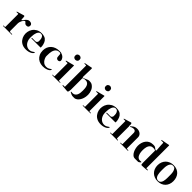

<svg xmlns="http://www.w3.org/2000/svg" viewBox="511 -2731 4661 4661"><g transform="rotate(45 2841.5 -401.0)"><path d="M344 -20Q346 -16 347 -11.5Q348 -7 341 -7H48Q40 -7 40 -15Q40 -23 49.5 -23.5Q59 -24 70 -23Q81 -22 90.5 -23Q100 -24 100 -33V-467Q100 -477 89 -477.5Q78 -478 64.5 -477Q51 -476 40.5 -476Q30 -476 32 -484Q34 -488 36 -489Q37 -492 42 -494L219 -547Q224 -549 231.5 -547.5Q239 -546 242 -541Q245 -536 246.5 -522Q248 -508 249 -490.5Q250 -473 250.5 -457Q251 -441 253 -434Q254 -429 254.5 -428Q255 -427 260 -426Q270 -425 283 -444Q296 -463 314.5 -486Q333 -509 358.5 -528.5Q384 -548 419 -548Q435 -548 451 -544.5Q467 -541 479.5 -533Q492 -525 499.5 -512Q507 -499 507 -480Q507 -413 440 -413Q426 -413 415 -415Q404 -417 393 -425Q390 -428 383.5 -434.5Q377 -441 370 -448.5Q363 -456 357.5 -462Q352 -468 350 -468Q342 -470 335 -467Q320 -462 305 -443Q290 -424 278.5 -400Q267 -376 260 -352Q253 -328 253 -313V-44Q253 -39 260 -31Q267 -23 272 -23H340L344 -20Z M919 -345Q920 -346 920 -349Q920 -372 921 -393.5Q922 -415 917 -438Q909 -476 888 -501.5Q867 -527 825 -527Q792 -527 770 -503Q749 -482 737.5 -452.5Q726 -423 720.5 -391Q715 -359 714 -327Q713 -295 713 -267Q713 -226 725.5 -187Q738 -148 762 -116Q781 -91 806.5 -74Q832 -57 860.5 -50Q889 -43 919.5 -46Q950 -49 978 -64Q992 -72 1004 -81Q1016 -90 1030 -98Q1038 -103 1042 -103.5Q1046 -104 1045 -91Q1044 -81 1036.5 -70.5Q1029 -60 1022 -53Q996 -29 958 -14.5Q920 0 878 4.5Q836 9 795 4.5Q754 0 722 -13Q658 -39 619.5 -88.5Q581 -138 567 -197.5Q553 -257 563.5 -319Q574 -381 608 -431.5Q642 -482 699.5 -514.5Q757 -547 837 -547Q889 -547 934.5 -530.5Q980 -514 1012 -471Q1024 -455 1034 -432Q1044 -409 1050.5 -384Q1057 -359 1060.5 -334Q1064 -309 1062 -290Q1061 -285 1059.5 -282.5Q1058 -280 1052 -280H753Q747 -280 743.5 -283Q740 -286 740 -290Q740 -294 743.5 -297Q747 -300 756 -300H860Q884 -300 897 -312Q910 -324 919 -345Z M1627 -104Q1627 -85 1622 -72.5Q1617 -60 1603 -48Q1591 -37 1575.5 -29Q1560 -21 1543 -15Q1526 -9 1508.5 -4.5Q1491 0 1476 2Q1407 12 1346.5 -2Q1286 -16 1241.5 -51.5Q1197 -87 1171.5 -142.5Q1146 -198 1146 -270Q1146 -333 1168 -384.5Q1190 -436 1229 -472Q1268 -508 1321 -527.5Q1374 -547 1436 -547Q1439 -547 1448 -547Q1457 -547 1466.5 -547Q1476 -547 1484 -547Q1492 -547 1493 -547Q1505 -542 1517.5 -537.5Q1530 -533 1542 -528Q1560 -521 1576.5 -508.5Q1593 -496 1605.5 -479.5Q1618 -463 1626 -444Q1634 -425 1634 -406Q1634 -388 1623.5 -376.5Q1613 -365 1598 -360.5Q1583 -356 1566.5 -358.5Q1550 -361 1538 -370Q1519 -384 1515 -405.5Q1511 -427 1510.5 -450Q1510 -473 1507.5 -493.5Q1505 -514 1488 -526Q1487 -527 1483 -527Q1454 -527 1430.5 -524.5Q1407 -522 1382 -504Q1356 -485 1341 -457.5Q1326 -430 1318 -399Q1310 -368 1308 -335.5Q1306 -303 1306 -274Q1306 -260 1305.5 -247Q1305 -234 1306 -220Q1307 -207 1314.5 -186.5Q1322 -166 1328 -154Q1351 -105 1390.5 -75.5Q1430 -46 1486 -46Q1506 -46 1525 -50Q1544 -54 1561 -63Q1578 -71 1593 -82.5Q1608 -94 1623 -105Q1625 -107 1627 -104Z M1791 -740Q1791 -777 1814 -796Q1837 -815 1865 -815Q1893 -815 1916 -796Q1939 -777 1939 -740Q1939 -703 1916 -684.5Q1893 -666 1865 -666Q1837 -666 1814 -684.5Q1791 -703 1791 -740ZM1729 -10Q1724 -13 1728.5 -18Q1733 -23 1737 -23H1782Q1792 -23 1792 -33V-467Q1792 -477 1782 -477H1725Q1723 -479 1719.5 -485.5Q1716 -492 1721 -494L1929 -548Q1942 -551 1942 -538V-33Q1942 -26 1950 -25Q1958 -24 1968.5 -24Q1979 -24 1989 -23.5Q1999 -23 2003 -17Q2006 -12 2001 -9Q1999 -8 1979 -7.5Q1959 -7 1929.5 -6.5Q1900 -6 1865.5 -6Q1831 -6 1801.5 -6Q1772 -6 1751.5 -7Q1731 -8 1729 -9Z M2084 -14Q2085 -16 2087 -19.5Q2089 -23 2092 -23H2140Q2150 -23 2150 -33V-747Q2150 -756 2139.5 -757Q2129 -758 2116.5 -757Q2104 -756 2093.5 -756.5Q2083 -757 2083 -765Q2083 -773 2091 -775L2282 -813Q2284 -813 2287.5 -813Q2291 -813 2292 -812Q2295 -810 2296.5 -801.5Q2298 -793 2298 -783Q2298 -773 2297.5 -763.5Q2297 -754 2297 -750Q2297 -687 2293.5 -625Q2290 -563 2290 -500Q2290 -494 2292.5 -492.5Q2295 -491 2300 -491Q2316 -491 2336 -499.5Q2356 -508 2378.5 -518.5Q2401 -529 2425 -538Q2449 -547 2473 -547Q2498 -547 2523.5 -542Q2549 -537 2570 -523Q2628 -485 2656.5 -421Q2685 -357 2686 -285.5Q2687 -214 2662.5 -146Q2638 -78 2591 -33Q2585 -27 2574.5 -20Q2564 -13 2552.5 -7Q2541 -1 2529.5 3Q2518 7 2510 7Q2484 7 2458 7Q2432 7 2407 -2Q2403 -3 2394 -7.5Q2385 -12 2374.5 -16.5Q2364 -21 2355.5 -25.5Q2347 -30 2345 -32Q2338 -38 2339 -44.5Q2340 -51 2351 -50Q2359 -50 2367.5 -48Q2376 -46 2385 -46Q2432 -46 2459.5 -67.5Q2487 -89 2501.5 -122Q2516 -155 2520 -194.5Q2524 -234 2524 -270Q2524 -304 2520.5 -343.5Q2517 -383 2504 -416.5Q2491 -450 2464.5 -472Q2438 -494 2393 -494Q2387 -494 2372 -493Q2357 -492 2341.5 -489.5Q2326 -487 2314.5 -481.5Q2303 -476 2303 -467V-73Q2303 -68 2301.5 -63.5Q2300 -59 2300 -54Q2300 -34 2295 -16.5Q2290 1 2272 12Q2271 13 2268 13Q2240 11 2212 8Q2184 5 2156 3Q2150 3 2140 2Q2130 1 2119.5 0Q2109 -1 2099.5 -2.5Q2090 -4 2086 -6Q2080 -8 2084 -14Z M2838 -740Q2838 -777 2861 -796Q2884 -815 2912 -815Q2940 -815 2963 -796Q2986 -777 2986 -740Q2986 -703 2963 -684.5Q2940 -666 2912 -666Q2884 -666 2861 -684.5Q2838 -703 2838 -740ZM2776 -10Q2771 -13 2775.5 -18Q2780 -23 2784 -23H2829Q2839 -23 2839 -33V-467Q2839 -477 2829 -477H2772Q2770 -479 2766.5 -485.5Q2763 -492 2768 -494L2976 -548Q2989 -551 2989 -538V-33Q2989 -26 2997 -25Q3005 -24 3015.5 -24Q3026 -24 3036 -23.5Q3046 -23 3050 -17Q3053 -12 3048 -9Q3046 -8 3026 -7.5Q3006 -7 2976.5 -6.5Q2947 -6 2912.5 -6Q2878 -6 2848.5 -6Q2819 -6 2798.5 -7Q2778 -8 2776 -9Z M3489 -345Q3490 -346 3490 -349Q3490 -372 3491 -393.5Q3492 -415 3487 -438Q3479 -476 3458 -501.5Q3437 -527 3395 -527Q3362 -527 3340 -503Q3319 -482 3307.5 -452.5Q3296 -423 3290.5 -391Q3285 -359 3284 -327Q3283 -295 3283 -267Q3283 -226 3295.5 -187Q3308 -148 3332 -116Q3351 -91 3376.5 -74Q3402 -57 3430.5 -50Q3459 -43 3489.5 -46Q3520 -49 3548 -64Q3562 -72 3574 -81Q3586 -90 3600 -98Q3608 -103 3612 -103.5Q3616 -104 3615 -91Q3614 -81 3606.5 -70.5Q3599 -60 3592 -53Q3566 -29 3528 -14.5Q3490 0 3448 4.5Q3406 9 3365 4.5Q3324 0 3292 -13Q3228 -39 3189.5 -88.5Q3151 -138 3137 -197.5Q3123 -257 3133.5 -319Q3144 -381 3178 -431.5Q3212 -482 3269.5 -514.5Q3327 -547 3407 -547Q3459 -547 3504.5 -530.5Q3550 -514 3582 -471Q3594 -455 3604 -432Q3614 -409 3620.5 -384Q3627 -359 3630.5 -334Q3634 -309 3632 -290Q3631 -285 3629.5 -282.5Q3628 -280 3622 -280H3323Q3317 -280 3313.5 -283Q3310 -286 3310 -290Q3310 -294 3313.5 -297Q3317 -300 3326 -300H3430Q3454 -300 3467 -312Q3480 -324 3489 -345Z M3932 -30Q3937 -28 3945.5 -26.5Q3954 -25 3962.5 -23.5Q3971 -22 3977 -20Q3983 -18 3983 -14Q3983 -7 3977 -7H3724Q3716 -7 3716 -15Q3716 -23 3725.5 -23.5Q3735 -24 3746 -23Q3757 -22 3766.5 -23Q3776 -24 3776 -33V-467Q3776 -477 3766 -477H3712Q3708 -477 3708 -479.5Q3708 -482 3708 -484Q3710 -488 3712 -489Q3713 -492 3718 -494L3895 -547Q3909 -551 3916 -542Q3923 -533 3925.5 -519Q3928 -505 3927 -490Q3926 -475 3925 -467Q3924 -462 3926 -455Q3928 -448 3930 -444V-34ZM3959 -455Q3951 -453 3948.5 -456.5Q3946 -460 3950 -467Q3951 -468 3960 -477Q3969 -486 3971 -488Q4005 -520 4037 -533.5Q4069 -547 4116 -547Q4145 -547 4173.5 -538Q4202 -529 4224 -512Q4246 -495 4259.5 -470Q4273 -445 4273 -413V-33Q4273 -26 4282 -25Q4291 -24 4302 -24Q4313 -24 4323 -22.5Q4333 -21 4336 -15Q4338 -10 4335 -8.5Q4332 -7 4328 -7H4071Q4063 -7 4063 -15Q4063 -23 4072.5 -23.5Q4082 -24 4093 -23Q4104 -22 4113.5 -23Q4123 -24 4123 -33V-413Q4123 -441 4112 -457Q4101 -473 4083.5 -480Q4066 -487 4044.5 -485.5Q4023 -484 4001 -477Q3995 -475 3988.5 -472Q3982 -469 3976 -465L3964 -459Q3961 -456 3959 -455Z M4930 -812Q4935 -816 4940.5 -812.5Q4946 -809 4946 -803V-33Q4946 -23 4955.5 -22.5Q4965 -22 4976 -23Q4987 -24 4996.5 -23.5Q5006 -23 5006 -13Q5006 -7 5000 -6Q4996 -4 4968.5 -1.5Q4941 1 4908.5 3Q4876 5 4848.5 6.5Q4821 8 4816 7Q4807 6 4802.5 0Q4798 -6 4796.5 -14Q4795 -22 4795 -30.5Q4795 -39 4795 -46Q4795 -53 4794 -59.5Q4793 -66 4793 -73V-467Q4793 -476 4783.5 -481Q4774 -486 4762 -489Q4750 -492 4737.5 -493Q4725 -494 4719 -494Q4699 -494 4679.5 -489.5Q4660 -485 4643 -473Q4620 -457 4606 -433Q4592 -409 4584.5 -381.5Q4577 -354 4574.5 -325Q4572 -296 4572 -270Q4572 -244 4574.5 -216Q4577 -188 4584 -161Q4591 -134 4604.5 -109.5Q4618 -85 4639 -68Q4662 -49 4687.5 -47.5Q4713 -46 4741 -48Q4758 -50 4756.5 -43Q4755 -36 4746 -25Q4742 -21 4736 -17Q4725 -8 4713 -0.5Q4701 7 4686 7H4586Q4540 7 4507.5 -22Q4475 -51 4454 -93Q4433 -135 4423 -182.5Q4413 -230 4413 -267Q4413 -321 4428 -371.5Q4443 -422 4472.5 -461Q4502 -500 4546.5 -524Q4591 -548 4650 -548Q4663 -548 4675 -548.5Q4687 -549 4700 -547Q4720 -545 4739.5 -531Q4759 -517 4775 -505Q4778 -503 4782 -500Q4786 -497 4790 -495Q4798 -491 4804.5 -492.5Q4811 -494 4813 -503Q4814 -508 4813.5 -518.5Q4813 -529 4812.5 -540.5Q4812 -552 4810.5 -563.5Q4809 -575 4809 -581Q4806 -622 4803 -662.5Q4800 -703 4800 -744Q4800 -746 4798 -750Q4794 -757 4788 -757H4731Q4728 -757 4725 -759Q4722 -761 4720.5 -764Q4719 -767 4719.5 -769.5Q4720 -772 4724 -773L4930 -812Z M5086 -270Q5086 -331 5106.5 -382Q5127 -433 5163.5 -469.5Q5200 -506 5251 -526.5Q5302 -547 5363 -547Q5427 -547 5477 -526.5Q5527 -506 5561.5 -469Q5596 -432 5614.5 -380Q5633 -328 5633 -266Q5633 -205 5613.5 -155Q5594 -105 5559 -69Q5524 -33 5474 -13Q5424 7 5363 7Q5301 7 5250 -13Q5199 -33 5162.5 -69.5Q5126 -106 5106 -157Q5086 -208 5086 -270ZM5245 -270Q5245 -250 5245.5 -223Q5246 -196 5249 -167.5Q5252 -139 5259 -111Q5266 -83 5279 -61.5Q5292 -40 5312 -26.5Q5332 -13 5361 -13Q5391 -13 5410.5 -26.5Q5430 -40 5442.5 -61.5Q5455 -83 5461.5 -111Q5468 -139 5470.5 -167.5Q5473 -196 5473 -223Q5473 -250 5473 -270Q5473 -300 5472.5 -344Q5472 -388 5462.5 -428.5Q5453 -469 5430.5 -498Q5408 -527 5364 -527Q5318 -527 5294 -499Q5270 -471 5259 -430.5Q5248 -390 5246.5 -346Q5245 -302 5245 -270Z"/></g></svg>

Font: SoukouMincho
Style: Regular
Weight: 400
Designer: Dr. Ken Lunde (project architect, glyph set definition & overall production); Masataka HATTORI  (production & ideograph 
Foundry: Adobe Systems Incorporated
Version: Version 1.00